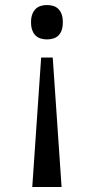

<svg xmlns="http://www.w3.org/2000/svg" viewBox="-20 -562 373 761"><path d="M224.1 179.2H107.9L143.1 -334H189ZM229 -474.1Q229 -454.6 224.1 -441.4Q219.2 -428.2 210.7 -420.4Q202.1 -412.6 190.7 -409.2Q179.2 -405.8 166 -405.8Q153.3 -405.8 141.8 -409.2Q130.4 -412.6 121.8 -420.4Q113.3 -428.2 108.2 -441.4Q103 -454.6 103 -474.1Q103 -493.2 108.2 -506.1Q113.3 -519 121.8 -527.1Q130.4 -535.2 141.8 -538.6Q153.3 -542 166 -542Q179.2 -542 190.7 -538.6Q202.1 -535.2 210.7 -527.1Q219.2 -519 224.1 -506.1Q229 -493.2 229 -474.1Z"/></svg>

Font: Noto Serif
Style: Regular
Weight: 400
Designer: Monotype Design team
Foundry: Monotype Imaging Inc.
Version: Version 1.02